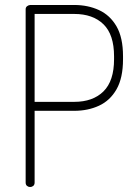

<svg xmlns="http://www.w3.org/2000/svg" viewBox="-20 -751 553 771"><path d="M101 0Q94 0 88.5 -4.5Q83 -9 83 -18V-714Q83 -721 88 -725.5Q93 -730 101 -731H278Q333 -731 377.5 -710.5Q422 -690 448 -645Q474 -600 474 -525V-513Q474 -438 448 -392.5Q422 -347 377.5 -326.5Q333 -306 278 -306H119V-18Q119 -9 113.5 -4.5Q108 0 101 0ZM119 -342H278Q353 -342 395.5 -384Q438 -426 438 -513V-525Q438 -612 395.5 -653.5Q353 -695 278 -695H119Z"/></svg>

Font: Dosis ExtraLight
Style: Regular
Weight: 250
Designer: EdgarTolentino, PabloImpallari, IginoMarini
Foundry: EdgarTolentino, PabloImpallari, IginoMarini
Version: Version 3.001; ttfautohint (v1.8.2)